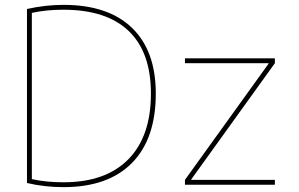

<svg xmlns="http://www.w3.org/2000/svg" viewBox="-20 -760 1232 790"><path d="M1085 -498V-500H741V-520H1111V-500L767 -22V-20H1111V0H741V-20ZM91 -723Q167 -740 241 -740Q425 -740 523 -645.5Q621 -551 621 -375Q621 -189 523 -89.5Q425 10 241 10Q164 10 91 -7ZM601 -375Q601 -545 509.5 -632.5Q418 -720 241 -720Q170 -720 111 -707V-23Q170 -10 241 -10Q415 -10 508 -104.5Q601 -199 601 -375Z"/></svg>

Font: Mplus 1p Thin
Style: Regular
Weight: 250
Version: Version 1.061